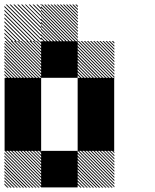

<svg xmlns="http://www.w3.org/2000/svg" viewBox="-21 -855 708 876"><path d="M500.8 -155.8 489.2 -167.5H495L500.8 -161.7ZM500.8 -141.7 475 -167.5H480.8L500.8 -147.5ZM500.8 -127.5 460.8 -167.5H466.7L500.8 -133.3ZM500.8 -113.3 446.7 -167.5H452.5L500.8 -119.2ZM500.8 -99.2 432.5 -167.5H438.3L500.8 -105ZM500.8 -85 418.3 -167.5H424.2L500.8 -90.8ZM500.8 -70.8 404.2 -167.5H410L500.8 -76.7ZM500.8 -56.7 390 -167.5H395.8L500.8 -62.5ZM500.8 -42.5 375.8 -167.5H381.7L500.8 -48.3ZM500.8 -28.3 361.7 -167.5H367.5L500.8 -34.2ZM500.8 -14.2 347.5 -167.5H353.3L500.8 -20ZM500.8 0 333.3 -167.5H339.2L500.8 -5.8ZM487.5 0.8 332.5 -154.2V-160L493.3 0.8ZM473.3 0.8 332.5 -140V-145.8L479.2 0.8ZM459.2 0.8 332.5 -125.8V-131.7L465 0.8ZM445 0.8 332.5 -111.7V-117.5L450.8 0.8ZM430 0.8 332.5 -96.7V-103.3L436.7 0.8ZM416.7 0.8 332.5 -83.3V-89.2L422.5 0.8ZM402.5 0.8 332.5 -69.2V-75L408.3 0.8ZM388.3 0.8 332.5 -55V-60.8L394.2 0.8ZM374.2 0.8 332.5 -40.8V-46.7L380 0.8ZM360 0.8 332.5 -26.7V-32.5L365.8 0.8ZM345.8 0.8 332.5 -12.5V-18.3L351.7 0.8ZM167.5 -155.8 155.8 -167.5H161.7L167.5 -161.7ZM167.5 -141.7 141.7 -167.5H147.5L167.5 -147.5ZM167.5 -127.5 127.5 -167.5H133.3L167.5 -133.3ZM167.5 -113.3 113.3 -167.5H119.2L167.5 -119.2ZM167.5 -99.2 99.2 -167.5H105L167.5 -105ZM167.5 -85 85 -167.5H90.8L167.5 -90.8ZM167.5 -70.8 70.8 -167.5H76.7L167.5 -76.7ZM167.5 -56.7 56.7 -167.5H62.5L167.5 -62.5ZM167.5 -42.5 42.5 -167.5H48.3L167.5 -48.3ZM167.5 -28.3 28.3 -167.5H34.2L167.5 -34.2ZM167.5 -14.2 14.2 -167.5H20L167.5 -20ZM167.5 0 0 -167.5H5.8L167.5 -5.8ZM154.2 0.8 -0.8 -154.2V-160L160 0.8ZM140 0.8 -0.8 -140V-145.8L145.8 0.8ZM125.8 0.8 -0.8 -125.8V-131.7L131.7 0.8ZM111.7 0.8 -0.8 -111.7V-117.5L117.5 0.8ZM96.7 0.8 -0.8 -96.7V-103.3L103.3 0.8ZM83.3 0.8 -0.8 -83.3V-89.2L89.2 0.8ZM69.2 0.8 -0.8 -69.2V-75L75 0.8ZM55 0.8 -0.8 -55V-60.8L60.8 0.8ZM40.8 0.8 -0.8 -40.8V-46.7L46.7 0.8ZM26.7 0.8 -0.8 -26.7V-32.5L32.5 0.8ZM12.5 0.8 -0.8 -12.5V-18.3L18.3 0.8ZM500.8 -655.8 489.2 -667.5H495L500.8 -661.7ZM500.8 -641.7 475 -667.5H480.8L500.8 -647.5ZM500.8 -627.5 460.8 -667.5H466.7L500.8 -633.3ZM500.8 -613.3 446.7 -667.5H452.5L500.8 -619.2ZM500.8 -599.2 432.5 -667.5H438.3L500.8 -605ZM500.8 -585 418.3 -667.5H424.2L500.8 -590.8ZM500.8 -570.8 404.2 -667.5H410L500.8 -576.7ZM500.8 -556.7 390 -667.5H395.8L500.8 -562.5ZM500.8 -542.5 375.8 -667.5H381.7L500.8 -548.3ZM500.8 -528.3 361.7 -667.5H367.5L500.8 -534.2ZM500.8 -514.2 347.5 -667.5H353.3L500.8 -520ZM500.8 -500 333.3 -667.5H339.2L500.8 -505.8ZM487.5 -499.2 332.5 -654.2V-660L493.3 -499.2ZM473.3 -499.2 332.5 -640V-645.8L479.2 -499.2ZM459.2 -499.2 332.5 -625.8V-631.7L465 -499.2ZM445 -499.2 332.5 -611.7V-617.5L450.8 -499.2ZM430 -499.2 332.5 -596.7V-603.3L436.7 -499.2ZM416.7 -499.2 332.5 -583.3V-589.2L422.5 -499.2ZM402.5 -499.2 332.5 -569.2V-575L408.3 -499.2ZM388.3 -499.2 332.5 -555V-560.8L394.2 -499.2ZM374.2 -499.2 332.5 -540.8V-546.7L380 -499.2ZM360 -499.2 332.5 -526.7V-532.5L365.8 -499.2ZM345.8 -499.2 332.5 -512.5V-518.3L351.7 -499.2ZM167.5 -655.8 155.8 -667.5H161.7L167.5 -661.7ZM167.5 -641.7 141.7 -667.5H147.5L167.5 -647.5ZM167.5 -627.5 127.5 -667.5H133.3L167.5 -633.3ZM167.5 -613.3 113.3 -667.5H119.2L167.5 -619.2ZM167.5 -599.2 99.2 -667.5H105L167.5 -605ZM167.5 -585 85 -667.5H90.8L167.5 -590.8ZM167.5 -570.8 70.8 -667.5H76.7L167.5 -576.7ZM167.5 -556.7 56.7 -667.5H62.5L167.5 -562.5ZM167.5 -542.5 42.5 -667.5H48.3L167.5 -548.3ZM167.5 -528.3 28.3 -667.5H34.2L167.5 -534.2ZM167.5 -514.2 14.2 -667.5H20L167.5 -520ZM167.5 -500 0 -667.5H5.8L167.5 -505.8ZM154.2 -499.2 -0.8 -654.2V-660L160 -499.2ZM140 -499.2 -0.8 -640V-645.8L145.8 -499.2ZM125.8 -499.2 -0.8 -625.8V-631.7L131.7 -499.2ZM111.7 -499.2 -0.8 -611.7V-617.5L117.5 -499.2ZM96.7 -499.2 -0.8 -596.7V-603.3L103.3 -499.2ZM83.3 -499.2 -0.8 -583.3V-589.2L89.2 -499.2ZM69.2 -499.2 -0.8 -569.2V-575L75 -499.2ZM55 -499.2 -0.8 -555V-560.8L60.8 -499.2ZM40.8 -499.2 -0.8 -540.8V-546.7L46.7 -499.2ZM26.7 -499.2 -0.8 -526.7V-532.5L32.5 -499.2ZM12.5 -499.2 -0.8 -512.5V-518.3L18.3 -499.2ZM334.2 -822.5 322.5 -834.2H328.3L334.2 -828.3ZM334.2 -808.3 308.3 -834.2H314.2L334.2 -814.2ZM334.2 -794.2 294.2 -834.2H300L334.2 -800ZM334.2 -780 280 -834.2H285.8L334.2 -785.8ZM334.2 -765.8 265.8 -834.2H271.7L334.2 -771.7ZM334.2 -751.7 251.7 -834.2H257.5L334.2 -757.5ZM334.2 -737.5 237.5 -834.2H243.3L334.2 -743.3ZM334.2 -723.3 223.3 -834.2H229.2L334.2 -729.2ZM334.2 -709.2 209.2 -834.2H215L334.2 -715ZM334.2 -695 195 -834.2H200.8L334.2 -700.8ZM334.2 -680.8 180.8 -834.2H186.7L334.2 -686.7ZM334.2 -666.7 166.7 -834.2H172.5L334.2 -672.5ZM320.8 -665.8 165.8 -820.8V-826.7L326.7 -665.8ZM306.7 -665.8 165.8 -806.7V-812.5L312.5 -665.8ZM292.5 -665.8 165.8 -792.5V-798.3L298.3 -665.8ZM278.3 -665.8 165.8 -778.3V-784.2L284.2 -665.8ZM263.3 -665.8 165.8 -763.3V-770L270 -665.8ZM250 -665.8 165.8 -750V-755.8L255.8 -665.8ZM235.8 -665.8 165.8 -735.8V-741.7L241.7 -665.8ZM221.7 -665.8 165.8 -721.7V-727.5L227.5 -665.8ZM207.5 -665.8 165.8 -707.5V-713.3L213.3 -665.8ZM193.3 -665.8 165.8 -693.3V-699.2L199.2 -665.8ZM179.2 -665.8 165.8 -679.2V-685L185 -665.8ZM167.5 -829.2 162.5 -834.2H167.5ZM167.5 -811.7 145 -834.2H150.8L167.5 -817.5ZM167.5 -794.2 127.5 -834.2H133.3L167.5 -800ZM167.5 -776.7 110 -834.2H115.8L167.5 -782.5ZM167.5 -759.2 92.5 -834.2H97.5L167.5 -764.2ZM167.5 -741.7 75 -834.2H80.8L167.5 -747.5ZM167.5 -724.2 57.5 -834.2H63.3L167.5 -730ZM167.5 -706.7 40 -834.2H45.8L167.5 -712.5ZM167.5 -689.2 22.5 -834.2H28.3L167.5 -695ZM167.5 -671.7 5 -834.2H10.8L167.5 -677.5ZM155.8 -665.8 -0.8 -822.5V-828.3L161.7 -665.8ZM138.3 -665.8 -0.8 -805V-810.8L144.2 -665.8ZM120.8 -665.8 -0.8 -787.5V-793.3L126.7 -665.8ZM103.3 -665.8 -0.8 -770V-775.8L109.2 -665.8ZM85.8 -665.8 -0.8 -752.5V-758.3L91.7 -665.8ZM68.3 -665.8 -0.8 -735V-740.8L74.2 -665.8ZM50.8 -665.8 -0.8 -717.5V-723.3L56.7 -665.8ZM33.3 -665.8 -0.8 -700V-705.8L39.2 -665.8ZM15.8 -665.8 -0.8 -682.5V-688.3L21.7 -665.8ZM167.5 -834.2H168.3L167.5 -835ZM166.7 -166.7H333.3V0H166.7ZM333.3 -333.3H500V-166.7H333.3ZM0 -333.3H166.7V-166.7H0ZM333.3 -500H500V-166.7H333.3ZM0 -500H166.7V-166.7H0ZM166.7 -666.7H333.3V-500H166.7Z"/></svg>

Font: 0xA000-Pixelated
Style: Pixelated
Weight: 400
Version: Version 0.1